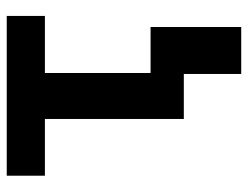

<svg xmlns="http://www.w3.org/2000/svg" viewBox="-104 -466 742 575"><g transform="rotate(-90 267.5 -179.0)"><path d="M28.3 -530.3H506.8V-416H335.9V-99.6H473.6V171.9H333V0H198.2V-416H28.3Z"/></g></svg>

Font: Pretendard GOV
Style: Bold
Weight: 700
Designer: Base glyphs from Inter by Rasmus Andersson; Hangeul glyphs from Noto Sans CJK(Source Han Sans) by Jang Soo-young and Kan
Foundry: Kil Hyung-jin
Version: Version 1.309